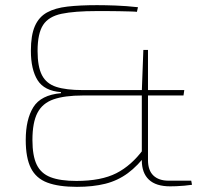

<svg xmlns="http://www.w3.org/2000/svg" viewBox="-20 -718 823 746"><path d="M357 -698Q389 -698 429.5 -696.5Q470 -695 516 -690L512 -672Q505 -673 485.5 -673.5Q466 -674 441.5 -674.5Q417 -675 394 -675Q371 -675 356 -675Q270 -675 219.5 -664.5Q169 -654 147.5 -621Q126 -588 126 -520Q126 -459 143 -426Q160 -393 198.5 -380.5Q237 -368 302 -368H696L693 -347H302Q231 -347 188 -332Q145 -317 125.5 -279.5Q106 -242 106 -174Q106 -113 122.5 -78.5Q139 -44 176.5 -29.5Q214 -15 277 -15Q373 -15 432 -45Q491 -75 538 -139L552 -123Q516 -74 476.5 -45Q437 -16 389 -4Q341 8 279 8Q208 8 164 -8.5Q120 -25 100 -65Q80 -105 80 -174Q80 -254 109.5 -301.5Q139 -349 217 -356V-360Q152 -365 126 -406.5Q100 -448 100 -521Q100 -581 115.5 -616.5Q131 -652 162.5 -669.5Q194 -687 242.5 -692.5Q291 -698 357 -698ZM555 -524V-96Q555 -56 576 -36Q597 -16 635 -16H723L726 0Q713 2 696 3.5Q679 5 664.5 5.5Q650 6 641 6Q586 6 558.5 -20Q531 -46 531 -95V-363L537 -524Z"/></svg>

Font: Exo 2 Thin
Style: Regular
Weight: 250
Designer: Natanael Gama
Foundry: Natanael Gama
Version: Version 2.010